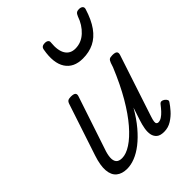

<svg xmlns="http://www.w3.org/2000/svg" viewBox="-238 -974 1121 1121"><g transform="rotate(-45 322.5 -414.0)"><path d="M151 16Q109 16 84 -4.5Q59 -25 55.5 -67Q52 -109 73 -172L178 -489Q183 -505 191 -510Q199 -515 215 -515Q239 -515 246.5 -507Q254 -499 248 -483L140 -159Q128 -126 126.5 -101Q125 -76 136 -62.5Q147 -49 174 -49Q207 -49 248 -75.5Q289 -102 334 -154Q379 -206 424 -283Q469 -360 511 -462L520 -489Q526 -505 533.5 -510Q541 -515 558 -515Q581 -515 588.5 -507.5Q596 -500 591 -484L465 -102Q458 -81 456.5 -69Q455 -57 459.5 -52Q464 -47 471 -47Q485 -47 499 -56Q513 -65 526.5 -79.5Q540 -94 553 -111Q561 -122 570 -122Q579 -122 589 -115Q600 -106 602.5 -99Q605 -92 599 -84Q588 -67 567.5 -43.5Q547 -20 518.5 -2Q490 16 456 16Q424 16 408.5 2.5Q393 -11 389 -32Q385 -53 389.5 -79Q394 -105 403 -132L429 -211Q395 -152 359 -109.5Q323 -67 287 -39Q251 -11 216.5 2.5Q182 16 151 16ZM423 -622Q348 -622 314.5 -673.5Q281 -725 298 -820Q300 -833 308 -838.5Q316 -844 329 -844Q344 -844 351.5 -837.5Q359 -831 357 -820Q351 -759 371 -726.5Q391 -694 433 -694Q482 -694 520 -729Q558 -764 576 -817Q582 -832 589.5 -837.5Q597 -843 610 -843Q626 -843 634 -835.5Q642 -828 638 -815Q617 -747 586.5 -704.5Q556 -662 515.5 -642Q475 -622 423 -622Z"/></g></svg>

Font: Playwrite US Trad Light
Style: Regular
Weight: 300
Designer: Veronika Burian, José Scaglione
Foundry: TypeTogether
Version: Version 1.003